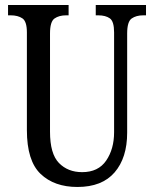

<svg xmlns="http://www.w3.org/2000/svg" viewBox="-20 -734 613 764"><path d="M288 10Q196 10 141.5 -42Q87 -94 87 -216V-605Q87 -649 69 -661Q51 -673 23 -673H12V-714H253V-673H243Q215 -673 197 -660.5Q179 -648 179 -601V-210Q179 -122 214.5 -85.5Q250 -49 307 -49Q371 -49 402.5 -95Q434 -141 434 -208V-605Q434 -649 417 -661Q400 -673 371 -673H361V-714H561V-673H550Q522 -673 504 -660.5Q486 -648 486 -601V-206Q486 -106 436 -48Q386 10 288 10Z"/></svg>

Font: Noto Serif Bengali ExtraCondensed
Style: Regular
Weight: 400
Width: 2
Designer: Juan Bruce, Universal Thirst, Indian Type Foundry and the Monotype Design Team.
Foundry: Monotype Imaging Inc.
Version: Version 2.003; ttfautohint (v1.8.4.7-5d5b)